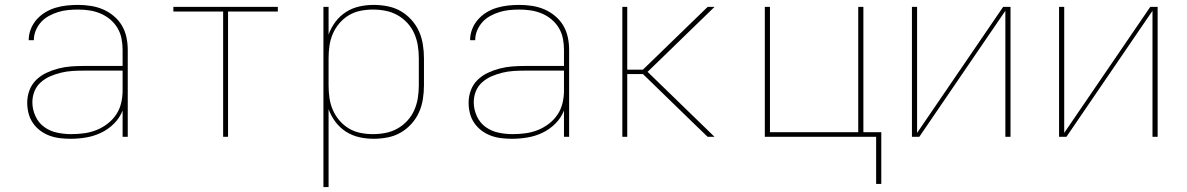

<svg xmlns="http://www.w3.org/2000/svg" viewBox="-20 -558 4840 783"><path d="M268 8Q247 8 225 5.5Q203 3 182.5 -4.5Q162 -12 144.5 -25Q127 -38 114.5 -56Q102 -74 96.5 -95.5Q91 -117 91 -139Q91 -165 100 -189.5Q109 -214 127.5 -232Q146 -250 169.5 -261Q193 -272 218 -278.5Q243 -285 268.5 -287Q294 -289 320 -289H480V-355Q480 -378 475.5 -401Q471 -424 459 -444Q447 -464 429 -479Q411 -494 389.5 -503Q368 -512 345 -515.5Q322 -519 298 -519Q278 -519 257.5 -517Q237 -515 217.5 -509Q198 -503 179.5 -493Q161 -483 147.5 -468Q134 -453 126 -434Q118 -415 118 -394H97Q97 -417 105.5 -439Q114 -461 129.5 -478.5Q145 -496 165 -508Q185 -520 207 -526.5Q229 -533 252 -535.5Q275 -538 298 -538Q324 -538 350 -534Q376 -530 399.5 -520Q423 -510 443.5 -493Q464 -476 477 -454Q490 -432 495.5 -406.5Q501 -381 501 -355V0H480V-107Q468 -77 445 -54Q422 -31 393 -17Q364 -3 332 2.5Q300 8 268 8ZM271 -11Q297 -11 323 -14.5Q349 -18 373 -27.5Q397 -37 418 -53Q439 -69 453.5 -90.5Q468 -112 474 -137.5Q480 -163 480 -189V-270H320Q297 -270 274 -268.5Q251 -267 228.5 -261.5Q206 -256 185 -247Q164 -238 146.5 -222.5Q129 -207 120.5 -185.5Q112 -164 112 -141Q112 -112 124.5 -84.5Q137 -57 160.5 -40Q184 -23 213 -17Q242 -11 271 -11Z M890 0V-511H687V-530H1113V-511H910V0Z M1299 205V-530H1320V-417Q1330 -445 1348 -469Q1366 -493 1391 -509Q1416 -525 1445 -531.5Q1474 -538 1504 -538Q1532 -538 1560.5 -532.5Q1589 -527 1613.5 -513Q1638 -499 1657.5 -477.5Q1677 -456 1688.5 -430.5Q1700 -405 1704.5 -376.5Q1709 -348 1709 -320V-210Q1709 -182 1704.5 -153.5Q1700 -125 1688.5 -99.5Q1677 -74 1657.5 -52.5Q1638 -31 1613.5 -17Q1589 -3 1560.5 2.5Q1532 8 1504 8Q1474 8 1445 1.5Q1416 -5 1391 -21Q1366 -37 1348 -61Q1330 -85 1320 -113V205ZM1501 -11Q1527 -11 1552.5 -16Q1578 -21 1600.5 -33.5Q1623 -46 1641 -65.5Q1659 -85 1669.5 -109Q1680 -133 1684 -158.5Q1688 -184 1688 -210V-320Q1688 -346 1684 -371.5Q1680 -397 1669.5 -421Q1659 -445 1641 -464.5Q1623 -484 1600.5 -496.5Q1578 -509 1552.5 -514Q1527 -519 1501 -519Q1475 -519 1450 -514Q1425 -509 1403 -496Q1381 -483 1364 -463Q1347 -443 1337 -419.5Q1327 -396 1323.5 -371Q1320 -346 1320 -320V-210Q1320 -184 1323.5 -159Q1327 -134 1337 -110.5Q1347 -87 1364 -67Q1381 -47 1403 -34Q1425 -21 1450 -16Q1475 -11 1501 -11Z M2068 8Q2047 8 2025 5.5Q2003 3 1982.5 -4.5Q1962 -12 1944.5 -25Q1927 -38 1914.5 -56Q1902 -74 1896.5 -95.5Q1891 -117 1891 -139Q1891 -165 1900 -189.5Q1909 -214 1927.5 -232Q1946 -250 1969.5 -261Q1993 -272 2018 -278.5Q2043 -285 2068.5 -287Q2094 -289 2120 -289H2280V-355Q2280 -378 2275.5 -401Q2271 -424 2259 -444Q2247 -464 2229 -479Q2211 -494 2189.5 -503Q2168 -512 2145 -515.5Q2122 -519 2098 -519Q2078 -519 2057.5 -517Q2037 -515 2017.5 -509Q1998 -503 1979.5 -493Q1961 -483 1947.5 -468Q1934 -453 1926 -434Q1918 -415 1918 -394H1897Q1897 -417 1905.5 -439Q1914 -461 1929.5 -478.5Q1945 -496 1965 -508Q1985 -520 2007 -526.5Q2029 -533 2052 -535.5Q2075 -538 2098 -538Q2124 -538 2150 -534Q2176 -530 2199.5 -520Q2223 -510 2243.5 -493Q2264 -476 2277 -454Q2290 -432 2295.5 -406.5Q2301 -381 2301 -355V0H2280V-107Q2268 -77 2245 -54Q2222 -31 2193 -17Q2164 -3 2132 2.5Q2100 8 2068 8ZM2071 -11Q2097 -11 2123 -14.5Q2149 -18 2173 -27.5Q2197 -37 2218 -53Q2239 -69 2253.5 -90.5Q2268 -112 2274 -137.5Q2280 -163 2280 -189V-270H2120Q2097 -270 2074 -268.5Q2051 -267 2028.5 -261.5Q2006 -256 1985 -247Q1964 -238 1946.5 -222.5Q1929 -207 1920.5 -185.5Q1912 -164 1912 -141Q1912 -112 1924.5 -84.5Q1937 -57 1960.5 -40Q1984 -23 2013 -17Q2042 -11 2071 -11Z M2518 0V-530H2538V-274H2602L2866 -530H2894L2621 -265L2894 0H2866L2814 -50L2602 -256H2538V0Z M3553 192V0H3099V-530H3120V-19H3480V-530H3501V-19H3574V192Z M3699 0V-530H3720V-16L4071 -530H4101V0H4080V-514L3729 0Z M4299 0V-530H4320V-16L4671 -530H4701V0H4680V-514L4329 0Z"/></svg>

Font: Iosevka Curly Thin Extended
Style: Regular
Weight: 100
Width: 7
Monospace: yes
Designer: Belleve Invis
Foundry: Belleve Invis
Version: Version 11.1.0; ttfautohint (v1.8.3)